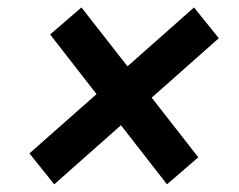

<svg xmlns="http://www.w3.org/2000/svg" viewBox="-20 -584 627 503"><path d="M57.1 -182.1 122.1 -101.1 296.9 -255.9 417.5 -101.1 499.5 -171.9 377.4 -328.1 553.2 -483.9 488.3 -564.5 314 -410.2 193.4 -564.5 111.3 -493.7 232.9 -337.4Z"/></svg>

Font: Roboto Mono SemiBold
Style: Italic
Weight: 600
Italic angle: -10°
Monospace: yes
Designer: Google
Version: Version 3.000